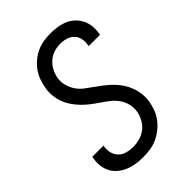

<svg xmlns="http://www.w3.org/2000/svg" viewBox="-221 -838 941 941"><g transform="rotate(-45 250.0 -367.5)"><path d="M202 8Q177 8 153 4.5Q129 1 107 -8Q85 -17 66.5 -32Q48 -47 37 -67.5Q26 -88 23 -112.5Q20 -137 25 -162L26 -170H104L103 -165Q99 -143 104.5 -122.5Q110 -102 124.5 -87.5Q139 -73 160 -67.5Q181 -62 203 -62Q225 -62 248.5 -68.5Q272 -75 291 -90Q310 -105 322 -127Q334 -149 338 -172Q342 -198 335.5 -222.5Q329 -247 314.5 -267Q300 -287 280.5 -302Q261 -317 241 -330.5Q221 -344 201.5 -359Q182 -374 165 -391.5Q148 -409 134 -429.5Q120 -450 111.5 -473Q103 -496 100.5 -522Q98 -548 103 -574Q107 -597 115.5 -620Q124 -643 138.5 -663Q153 -683 172.5 -699Q192 -715 214 -725Q236 -735 260 -739Q284 -743 307 -743Q331 -743 355 -739.5Q379 -736 400.5 -727Q422 -718 438.5 -702.5Q455 -687 465.5 -666.5Q476 -646 478.5 -622.5Q481 -599 477 -574L475 -566H397L398 -571Q402 -592 398 -612.5Q394 -633 380.5 -647Q367 -661 347.5 -667Q328 -673 306 -673Q285 -673 262.5 -666Q240 -659 222.5 -643.5Q205 -628 194 -607Q183 -586 179 -564Q175 -537 182 -512.5Q189 -488 203 -468Q217 -448 236.5 -433.5Q256 -419 276 -405Q296 -391 315 -376Q334 -361 351.5 -343.5Q369 -326 382.5 -305.5Q396 -285 404.5 -262Q413 -239 416 -213Q419 -187 414 -161Q410 -137 401 -114Q392 -91 376.5 -71Q361 -51 340.5 -35Q320 -19 297.5 -9Q275 1 250.5 4.5Q226 8 202 8Z"/></g></svg>

Font: Iosevka Curly
Style: Italic
Weight: 400
Italic angle: -9°
Monospace: yes
Designer: Belleve Invis
Foundry: Belleve Invis
Version: Version 22.1.2; ttfautohint (v1.8.4)